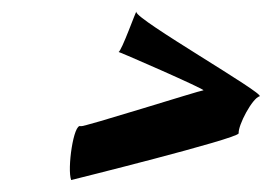

<svg xmlns="http://www.w3.org/2000/svg" viewBox="-20 -627 454 321"><path d="M99 -326C99 -326 377 -395 379 -404C378 -418 402 -463 414 -466C424 -470 206 -595 208 -607C209 -614 183 -540 178 -540C172 -544 327 -476 320 -476C315 -476 119 -414 115 -416C103 -422 92 -344 99 -326Z"/></svg>

Font: Recovery
Style: Obl
Weight: 400
Version: Version 0.27